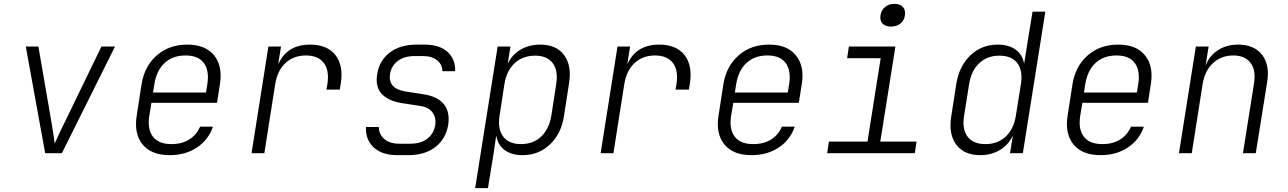

<svg xmlns="http://www.w3.org/2000/svg" viewBox="-20 -790 6640 990"><path d="M213 0 113 -550H178L246 -156Q251 -127 255.5 -97Q260 -67 262 -50Q270 -67 283.5 -97Q297 -127 312 -156L503 -550H573L299 0Z M855 10Q760 10 715 -45.5Q670 -101 685 -194L710 -356Q725 -449 788.5 -504.5Q852 -560 946 -560Q1039 -560 1084 -504.5Q1129 -449 1114 -356L1099 -260H761L750 -194Q739 -125 768 -86Q797 -47 864 -47Q918 -47 955.5 -70.5Q993 -94 1012 -137H1078Q1055 -69 995.5 -29.5Q936 10 855 10ZM769 -313H1042L1049 -356Q1060 -425 1031.5 -464.5Q1003 -504 937 -504Q870 -504 828.5 -465Q787 -426 776 -356Z M1277 0 1364 -550H1429L1415 -463H1417Q1462 -560 1579 -560Q1667 -560 1709.5 -506Q1752 -452 1737 -359L1732 -328H1663L1668 -356Q1679 -426 1650 -465Q1621 -504 1557 -504Q1494 -504 1452 -465Q1410 -426 1399 -356L1343 0Z M2028 10Q1950 10 1907 -30Q1864 -70 1867 -135H1933Q1934 -97 1962 -73Q1990 -49 2038 -49H2095Q2150 -49 2183.5 -75Q2217 -101 2224 -144Q2230 -184 2209.5 -211Q2189 -238 2145 -244L2054 -258Q1982 -269 1948 -306Q1914 -343 1925 -408Q1936 -478 1989.5 -519Q2043 -560 2129 -560H2169Q2246 -560 2287.5 -522.5Q2329 -485 2327 -423H2261Q2261 -457 2234 -479Q2207 -501 2160 -501H2119Q2065 -501 2031.5 -476Q1998 -451 1991 -408Q1980 -332 2073 -318L2163 -304Q2236 -293 2268.5 -253Q2301 -213 2291 -146Q2279 -74 2225 -32Q2171 10 2085 10Z M2430 180 2546 -550H2612L2598 -463H2599Q2620 -508 2664 -534Q2708 -560 2766 -560Q2849 -560 2889 -505.5Q2929 -451 2914 -359L2888 -192Q2874 -100 2815.5 -45Q2757 10 2675 10Q2618 10 2582.5 -16Q2547 -42 2540 -87H2538L2524 8L2496 180ZM2666 -47Q2729 -47 2770 -85.5Q2811 -124 2823 -194L2848 -357Q2859 -426 2830 -464.5Q2801 -503 2739 -503Q2676 -503 2634 -464.5Q2592 -426 2581 -357L2556 -194Q2545 -125 2574.5 -86Q2604 -47 2666 -47Z M3077 0 3164 -550H3229L3215 -463H3217Q3262 -560 3379 -560Q3467 -560 3509.5 -506Q3552 -452 3537 -359L3532 -328H3463L3468 -356Q3479 -426 3450 -465Q3421 -504 3357 -504Q3294 -504 3252 -465Q3210 -426 3199 -356L3143 0Z M3855 10Q3760 10 3715 -45.5Q3670 -101 3685 -194L3710 -356Q3725 -449 3788.5 -504.5Q3852 -560 3946 -560Q4039 -560 4084 -504.5Q4129 -449 4114 -356L4099 -260H3761L3750 -194Q3739 -125 3768 -86Q3797 -47 3864 -47Q3918 -47 3955.5 -70.5Q3993 -94 4012 -137H4078Q4055 -69 3995.5 -29.5Q3936 10 3855 10ZM3769 -313H4042L4049 -356Q4060 -425 4031.5 -464.5Q4003 -504 3937 -504Q3870 -504 3828.5 -465Q3787 -426 3776 -356Z M4245 0 4254 -60H4453L4521 -490H4348L4357 -550H4597L4519 -60H4706L4697 0ZM4574 -653Q4545 -653 4530.5 -668.5Q4516 -684 4520 -711Q4524 -738 4543.5 -754Q4563 -770 4592 -770Q4621 -770 4635.5 -754Q4650 -738 4646 -711Q4642 -684 4622.5 -668.5Q4603 -653 4574 -653Z M5034 10Q4951 10 4910.5 -44.5Q4870 -99 4885 -191L4911 -358Q4926 -450 4984 -505Q5042 -560 5125 -560Q5181 -560 5217 -534Q5253 -508 5260 -463H5261L5279 -576L5304 -730H5370L5254 0H5188L5202 -87H5200Q5179 -42 5135 -16Q5091 10 5034 10ZM5061 -47Q5124 -47 5165.5 -85.5Q5207 -124 5218 -193L5244 -356Q5255 -425 5226 -464Q5197 -503 5133 -503Q5071 -503 5029.5 -464.5Q4988 -426 4977 -356L4951 -193Q4940 -124 4969 -85.5Q4998 -47 5061 -47Z M5655 10Q5560 10 5515 -45.5Q5470 -101 5485 -194L5510 -356Q5525 -449 5588.5 -504.5Q5652 -560 5746 -560Q5839 -560 5884 -504.5Q5929 -449 5914 -356L5899 -260H5561L5550 -194Q5539 -125 5568 -86Q5597 -47 5664 -47Q5718 -47 5755.5 -70.5Q5793 -94 5812 -137H5878Q5855 -69 5795.5 -29.5Q5736 10 5655 10ZM5569 -313H5842L5849 -356Q5860 -425 5831.5 -464.5Q5803 -504 5737 -504Q5670 -504 5628.5 -465Q5587 -426 5576 -356Z M6059 0 6146 -550H6212L6196 -451Q6215 -502 6259.5 -531Q6304 -560 6364 -560Q6446 -560 6487 -508Q6528 -456 6514 -368L6455 0H6389L6446 -360Q6457 -428 6428 -466Q6399 -504 6339 -504Q6277 -504 6234.5 -464.5Q6192 -425 6181 -356L6125 0Z"/></svg>

Font: NKDuy Mono ExtraLight
Style: Italic
Weight: 200
Italic angle: -9°
Monospace: yes
Designer: NKDuy
Foundry: NKDuy
Version: Version 2.251; ttfautohint (v1.8.4.7-5d5b)